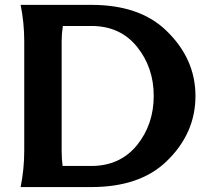

<svg xmlns="http://www.w3.org/2000/svg" viewBox="-20 -757 840 777"><path d="M63.5 0Q78.1 -73.2 78.1 -146.5V-590.8Q78.1 -664.1 63.5 -737.3H349.6Q545.9 -737.3 653.8 -632.3Q771 -519 771 -368.7Q771 -215.8 652.8 -103Q544.9 0 349.6 0ZM233.4 -85.4H349.6Q465.8 -85.4 534.7 -169.9Q602.1 -253.9 602.1 -368.9Q602.1 -483.9 534.7 -567.4Q466.8 -651.9 349.6 -651.9H234.4Q229.5 -621.1 229.5 -590.8V-146.5Q229.5 -112.3 233.4 -85.4Z"/></svg>

Font: Classica
Style: Bold
Weight: 700
Designer: Wojciech Kalinowski "wmk69" (wmk69@o2.pl)
Foundry: Wojciech Kalinowski "wmk69" (wmk69@o2.pl)
Version: Version 2.1.1; 2021-05-14